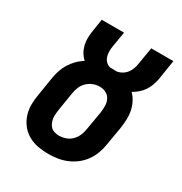

<svg xmlns="http://www.w3.org/2000/svg" viewBox="-173 -863 946 998"><g transform="rotate(30 300.0 -363.5)"><path d="M256 8Q224 8 193 2Q162 -4 136 -19Q110 -34 91.5 -57.5Q73 -81 63.5 -110Q54 -139 54 -170.5Q54 -202 60 -234L78 -345Q82 -369 89.5 -391.5Q97 -414 110 -435Q123 -456 140.5 -474Q158 -492 180 -505Q165 -519 154.5 -537Q144 -555 139 -576Q134 -597 134.5 -619Q135 -641 139 -664L150 -735H284L269 -646Q266 -629 266 -613Q266 -597 270.5 -582.5Q275 -568 285.5 -557Q296 -546 311 -542Q314 -542 316 -542Q318 -542 320 -542Q328 -542 335.5 -541.5Q343 -541 350 -541Q366 -543 381 -551.5Q396 -560 406.5 -573.5Q417 -587 422.5 -602.5Q428 -618 430 -633L447 -735H580L561 -615Q557 -596 550.5 -577.5Q544 -559 532.5 -542Q521 -525 505.5 -511.5Q490 -498 472 -488Q489 -471 500.5 -448.5Q512 -426 517 -401.5Q522 -377 521 -350.5Q520 -324 516 -297L497 -186Q493 -159 483 -132Q473 -105 456 -81.5Q439 -58 415.5 -40Q392 -22 365 -11Q338 0 310.5 4Q283 8 256 8ZM258 -102Q278 -102 298 -109Q318 -116 333 -131Q348 -146 356 -165Q364 -184 367 -204L386 -315Q389 -336 388.5 -356.5Q388 -377 379.5 -394Q371 -411 353.5 -420Q336 -429 315 -429Q296 -429 276.5 -421.5Q257 -414 242 -399.5Q227 -385 219 -366Q211 -347 208 -327L190 -216Q188 -203 187 -189Q186 -175 188 -162.5Q190 -150 195.5 -138Q201 -126 210 -117.5Q219 -109 232 -105.5Q245 -102 258 -102Z"/></g></svg>

Font: Iosevka Curly Slab XBdEx
Style: Italic
Weight: 800
Width: 7
Italic angle: -9°
Monospace: yes
Designer: Belleve Invis
Foundry: Belleve Invis
Version: Version 11.1.0; ttfautohint (v1.8.3)